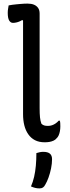

<svg xmlns="http://www.w3.org/2000/svg" viewBox="-20 -780 390 1066"><path d="M28 -750Q38 -752 49 -753.5Q60 -755 71 -756Q82 -757 93 -758Q104 -759 114 -759.5Q124 -760 133 -760Q154 -760 168.5 -754Q183 -748 191.5 -736Q200 -724 200 -705V-180Q200 -149 202 -129Q204 -109 210 -93Q217 -86 225.5 -83.5Q234 -81 246 -81Q258 -81 268.5 -84.5Q279 -88 288.5 -94.5Q298 -101 306 -110H312Q314 -104 314.5 -96.5Q315 -89 315 -78Q315 -64 312.5 -51Q310 -38 305.5 -28Q301 -18 294 -12Q288 -4 277 1Q266 6 254 8Q242 10 228 10Q197 10 174.5 -1.5Q152 -13 137 -34.5Q122 -56 115 -84Q108 -112 108 -146V-665L104 -669Q98 -665 88.5 -661Q79 -657 69.5 -655Q60 -653 52 -653Q39 -653 31 -666Q23 -679 23 -709Q23 -721 25 -732Q27 -743 28 -750ZM182 70Q192 67 201 65Q210 63 220 63Q245 63 257 73Q269 83 269 104Q269 128 263.5 155Q258 182 249.5 205.5Q241 229 232 244Q226 256 218.5 261Q211 266 199 266Q186 266 174.5 263Q163 260 152 255Q163 230 169.5 201.5Q176 173 179 140Q182 107 182 70Z"/></svg>

Font: Code D Ace
Style: Regular
Weight: 400
Version: Version 1.085; ttfautohint (v1.8.4.7-5d5b);Nerd Fonts 3.0.2